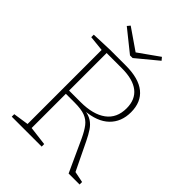

<svg xmlns="http://www.w3.org/2000/svg" viewBox="-245 -1010 1139 1139"><g transform="rotate(45 325.0 -440.5)"><path d="M58 0V-21L164 -37L155 -26V-667L164 -656L58 -667V-688L190 -693H322Q430 -693 485 -648.5Q540 -604 540 -519Q540 -438 488.5 -388Q437 -338 336 -330L334 -334Q373 -329 397 -313.5Q421 -298 438 -272.5Q455 -247 473 -210L561 -28L548 -37L627 -21V0H535L443 -201Q422 -246 401.5 -272.5Q381 -299 349.5 -311Q318 -323 262 -323H180L189 -331V-26L180 -37L309 -21V0ZM189 -340 180 -350H285Q390 -350 447.5 -392.5Q505 -435 505 -517Q505 -590 457.5 -627.5Q410 -665 318 -665H180L189 -674ZM437 -881 452 -863 319 -753H297L160 -863L175 -881L317 -783H299Z"/></g></svg>

Font: Bitter Thin ExtraLight
Style: Regular
Weight: 250
Version: Version 2.002